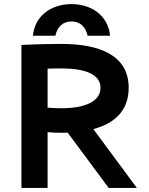

<svg xmlns="http://www.w3.org/2000/svg" viewBox="-20 -920 730 940"><path d="M85 -700V0H213V-273C235 -271 257 -270 280 -270C291 -270 301 -270 311 -271L512 0H650L437 -288C542 -316 610 -379 610 -490C610 -649 469 -705 280 -705C239 -705 164 -704 85 -700ZM141 -745H251C261 -791 290 -815 330 -815C370 -815 399 -791 409 -745H519C509 -848 423 -900 330 -900C237 -900 151 -848 141 -745ZM213 -393V-584C240 -585 263 -585 280 -585C400 -585 472 -555 472 -490C472 -425 400 -390 280 -390C257 -390 235 -391 213 -393Z"/></svg>

Font: KT Kiyosuna Sans Bold
Style: Regular
Weight: 700
Designer: [Zen Kaku Gothic] Yoshimichi Ohira
Version: Version 1.010;Glyphs 3.1.2 (3151)